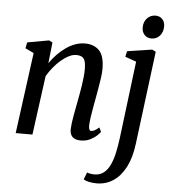

<svg xmlns="http://www.w3.org/2000/svg" viewBox="-64 -823 1021 1136"><g transform="rotate(5 446.0 -254.5)"><path d="M206 -428.5Q225 -456.5 248.5 -481Q272 -505.5 298.5 -524.2Q325 -543 353.8 -553.5Q382.5 -564 412.5 -564Q465.5 -564 496.8 -532.2Q528 -500.5 528 -422Q528 -401 523.8 -370.2Q519.5 -339.5 513.8 -306.5Q508 -273.5 503 -246Q498.5 -220 493 -191Q487.5 -162 483.5 -133.8Q479.5 -105.5 478.5 -83.5Q478.5 -66.5 482.2 -59Q486 -51.5 492.5 -51.5Q502 -51.5 513.2 -57.2Q524.5 -63 539.5 -76.5L552 -51Q547.5 -44 532 -29.2Q516.5 -14.5 492.2 -2.2Q468 10 436.5 10Q413 10 398.5 2.2Q384 -5.5 377.5 -19.8Q371 -34 372 -54.5Q372.5 -69.5 375 -89.2Q377.5 -109 381.8 -131.8Q386 -154.5 390.2 -177.5Q394.5 -200.5 398.5 -221.5Q402.5 -243 407 -267.2Q411.5 -291.5 415.2 -317Q419 -342.5 421.5 -366.8Q424 -391 424 -412.5Q424 -443.5 418.2 -460.5Q412.5 -477.5 400 -484.5Q387.5 -491.5 366 -491.5Q346 -491.5 323.2 -480.2Q300.5 -469 277.5 -449.5Q254.5 -430 233.8 -404.8Q213 -379.5 196.5 -351.5L149 0H49.5L114 -481L63.5 -505L70.5 -540.5L198.5 -563.5L219.5 -553ZM763 2Q753 83 724 139.5Q695 196 651.2 225.2Q607.5 254.5 552 254.5Q527.5 254.5 505.8 249.8Q484 245 474.5 237L490.5 195.5Q497.5 198.5 510.5 200.8Q523.5 203 534.5 203Q567.5 203 590 185.2Q612.5 167.5 627.2 136Q642 104.5 651 63Q660 21.5 666 -26L722.5 -483L656.5 -506.5L663.5 -540L811.5 -562.5L833 -551.5ZM800.5 -627.5Q775 -627.5 759 -644.8Q743 -662 743.5 -689.5Q744 -722.5 764 -743.5Q784 -764.5 813.5 -764.5Q839 -764.5 854.2 -748Q869.5 -731.5 869.5 -706Q869.5 -671.5 850 -649.5Q830.5 -627.5 800.5 -627.5Z"/></g></svg>

Font: Merriweather 28pt
Style: Italic
Weight: 400
Italic angle: -7.8°
Version: Version 2.101